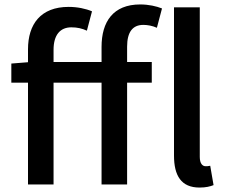

<svg xmlns="http://www.w3.org/2000/svg" viewBox="-20 -830 1015 864"><path d="M878 14C907 14 926 9 941 3L926 -84C916 -82 912 -82 905 -82C892 -82 879 -93 879 -124V-797H763V-130C763 -40 795 14 878 14ZM31 -458H106V0H221V-458H437V0H552V-458H663V-551H552V-620C552 -686 577 -718 625 -718C644 -718 666 -714 686 -705L709 -792C684 -802 649 -810 611 -810C489 -810 437 -732 437 -619V-551H221V-606C221 -673 251 -707 301 -707C328 -707 349 -702 371 -692L394 -779C366 -791 328 -799 289 -799C163 -799 106 -721 106 -608V-550L31 -544Z"/></svg>

Font: Noto Sans CJK SC Medium
Style: Regular
Weight: 500
Designer: Ryoko NISHIZUKA 西塚涼子 (kana, bopomofo & ideographs); Paul D. Hunt (Latin, Greek & Cyrillic); Sandoll Communications 산돌커뮤니
Foundry: Adobe
Version: Version 2.004;hotconv 1.0.118;makeotfexe 2.5.65603